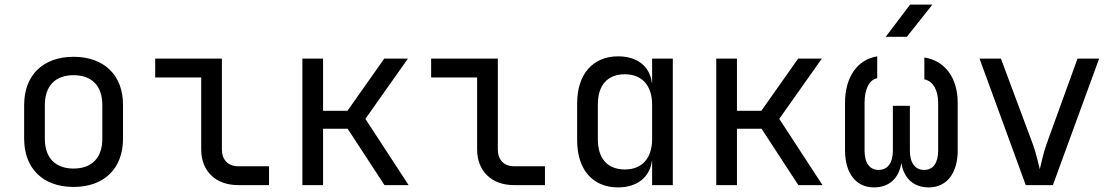

<svg xmlns="http://www.w3.org/2000/svg" viewBox="-20 -805 4840 835"><path d="M300 8C433 8 515 -72 515 -202V-349C515 -478 433 -558 300 -558C167 -558 85 -478 85 -348V-202C85 -72 167 8 300 8ZM300 -72C222 -72 175 -117 175 -202V-348C175 -433 222 -478 300 -478C378 -478 425 -433 425 -348V-202C425 -117 378 -72 300 -72Z M1150 0V-82H1015C972 -82 945 -110 945 -155V-550H655V-468H855V-155C855 -61 918 0 1015 0Z M1385 0V-245H1492L1652 0H1757L1569 -288L1754 -550H1651L1491 -323H1385V-550H1295V0Z M2350 0V-82H2215C2172 -82 2145 -110 2145 -155V-550H1855V-468H2055V-155C2055 -61 2118 0 2215 0Z M2816 -445H2815C2806 -517 2751 -560 2668 -560C2558 -560 2490 -482 2490 -356V-195C2490 -68 2557 10 2668 10C2750 10 2806 -34 2815 -105H2816V0H2906V-550H2816ZM2816 -200C2816 -117 2772 -68 2698 -68C2622 -68 2580 -115 2580 -200V-350C2580 -435 2622 -482 2698 -482C2772 -482 2816 -433 2816 -350Z M3185 0V-245H3292L3452 0H3557L3369 -288L3554 -550H3451L3291 -323H3185V-550H3095V0Z M3938 -785 3832 -645H3924L4035 -785ZM4000 -460C4038 -452 4060 -413 4060 -358V-150C4060 -96 4038 -66 3999 -66C3960 -66 3937 -96 3937 -150V-345H3863V-150C3863 -96 3840 -66 3801 -66C3762 -66 3740 -96 3740 -150V-358C3740 -417 3760 -458 3795 -465V-560C3708 -546 3655 -469 3655 -358V-151C3655 -51 3703 10 3781 10C3847 10 3890 -30 3900 -97C3910 -30 3953 10 4019 10C4097 10 4145 -51 4145 -151V-358C4145 -466 4090 -541 4000 -555Z M4559 0 4760 -550H4666L4532 -180C4516 -136 4508 -91 4502 -69C4496 -91 4487 -137 4471 -180L4333 -550H4240L4441 0Z"/></svg>

Font: Tekne LDO
Style: Regular
Weight: 400
Monospace: yes
Designer: Alessio Laiso, Mario Rullo, Paolo Rosset
Foundry: Alessio Laiso
Version: Version 1.000;hotconv 1.0.109;makeotfexe 2.5.65596